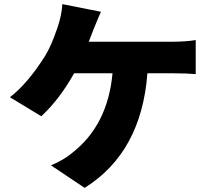

<svg xmlns="http://www.w3.org/2000/svg" viewBox="-20 -846 1040 930"><path d="M818 -644Q881 -644 928 -652V-487Q887 -491 818 -491H694Q665 -108 390 64L227 -45Q292 -73 329 -105Q502 -239 525 -491H339Q267 -363 180 -283L28 -375Q114 -441 199 -576Q228 -623 258 -711Q279 -772 282 -826L469 -789Q462 -775 432 -701L410 -644Z"/></svg>

Font: KaiGen Gothic KR Heavy
Style: Heavy
Weight: 900
Designer: Ryoko NISHIZUKA  (kana & ideographs); Paul D. Hunt (Latin, Greek & Cyrillic); Wenlong ZHANG  (bopomofo); Sandoll Communi
Foundry: Adobe Systems Incorporated
Version: Version 1.002 March 28, 2018